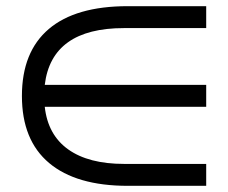

<svg xmlns="http://www.w3.org/2000/svg" viewBox="-20 -663 739 622"><path d="M394 -61Q227 -61 139 -135Q51 -209 51 -352Q51 -495 138 -569Q225 -643 394 -643H648V-572H382Q147 -572 125 -388H648V-317H125Q135 -226 201 -179Q267 -132 382 -132H648V-61Z"/></svg>

Font: hexsinhala15
Style: Book
Weight: 400
Designer: Jelle Bosma - Monotype Design Team
Foundry: Monotype Imaging Inc.
Version: Version 2.003